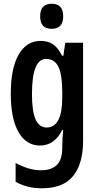

<svg xmlns="http://www.w3.org/2000/svg" viewBox="-20 -773 526 1033"><path d="M198 -553Q237 -553 264.5 -535Q292 -517 314 -473H321L331 -543H427V-15Q427 107 374 173.5Q321 240 204 240Q125 240 64 205V104Q136 143 201 143Q256 143 285.5 115Q315 87 315 20V8Q315 -9 316.5 -31Q318 -53 320 -74H315Q273 10 195 10Q121 10 79.5 -62.5Q38 -135 38 -268Q38 -406 80.5 -479.5Q123 -553 198 -553ZM228 -456Q152 -456 152 -267Q152 -174 171.5 -130.5Q191 -87 231 -87Q315 -87 315 -249V-276Q315 -370 294.5 -413Q274 -456 228 -456ZM258 -753Q320 -753 320 -685Q320 -618 258 -618Q196 -618 196 -685Q196 -753 258 -753Z"/></svg>

Font: Noto Sans Arabic ExtCond SemBd
Style: Regular
Weight: 600
Width: 2
Designer: Monotype Design Team, Nadine Chahine, Nizar Qandah and Khaled Hosny
Foundry: Monotype Imaging Inc.
Version: Version 2.012; ttfautohint (v1.8.4.7-5d5b)